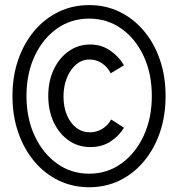

<svg xmlns="http://www.w3.org/2000/svg" viewBox="-20 -748 725 775"><path d="M344.7 -154.3Q295.4 -154.3 257.1 -181.2Q218.8 -208 196.8 -254.6Q174.8 -301.3 174.8 -360.4Q174.8 -421.4 197.3 -468.3Q219.7 -515.1 258.1 -541.7Q296.4 -568.4 343.8 -568.4Q388.7 -568.4 424.1 -544.4Q459.5 -520.5 480.5 -484.4L426.8 -452.1Q415 -476.6 392.3 -492.2Q369.6 -507.8 341.8 -507.8Q311 -507.8 287.4 -487.8Q263.7 -467.8 250 -433.8Q236.3 -399.9 236.3 -358.4Q236.3 -316.4 250 -283.7Q263.7 -251 287.8 -232.4Q312 -213.9 343.8 -213.9Q368.7 -213.9 391.8 -227.3Q415 -240.7 428.7 -265.6L480.5 -232.4Q460.9 -199.7 426.3 -177Q391.6 -154.3 344.7 -154.3ZM339.8 7.8Q273.4 7.8 216.8 -19.5Q160.2 -46.9 118.4 -96.7Q76.7 -146.5 53.5 -213.6Q30.3 -280.8 30.3 -360.4Q30.3 -439.9 53.5 -506.8Q76.7 -573.7 118.4 -623.3Q160.2 -672.9 216.8 -700.2Q273.4 -727.5 339.8 -727.5Q406.7 -727.5 462.9 -700.2Q519 -672.9 560.8 -623.3Q602.5 -573.7 625.5 -506.8Q648.4 -439.9 648.4 -360.4Q648.4 -280.8 625.5 -213.6Q602.5 -146.5 560.8 -96.7Q519 -46.9 462.9 -19.5Q406.7 7.8 339.8 7.8ZM339.8 -46.9Q412.6 -46.9 469.7 -87.9Q526.9 -128.9 559.8 -199.7Q592.8 -270.5 592.8 -360.4Q592.8 -451.2 559.8 -521.7Q526.9 -592.3 469.7 -632.6Q412.6 -672.9 339.8 -672.9Q267.1 -672.9 210 -632.6Q152.8 -592.3 119.9 -521.7Q86.9 -451.2 86.9 -360.4Q86.9 -270.5 119.9 -199.7Q152.8 -128.9 210 -87.9Q267.1 -46.9 339.8 -46.9Z"/></svg>

Font: Reddit Sans Condensed
Style: Regular
Weight: 400
Designer: Stephen Hutchings
Foundry: Reddit
Version: Version 1.014